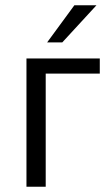

<svg xmlns="http://www.w3.org/2000/svg" viewBox="-20 -710 413 730"><path d="M216.8 -548.8H159.2L262.7 -689.9H346.7ZM153.8 0H80.6V-487.8H359.4V-430.2H153.8Z"/></svg>

Font: Acari Sans
Style: Regular
Weight: 400
Designer: Alfredo Marco Pradil and Stefan Peev
Foundry: Hanken Design Co.
Version: Version 1.045;February 4, 2021;FontCreator 13.0.0.2655 64-bi